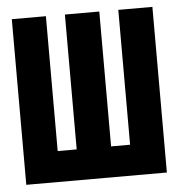

<svg xmlns="http://www.w3.org/2000/svg" viewBox="-45 -591 589 634"><g transform="rotate(-5 250.0 -274.5)"><path d="M17 0H483V-549H370V-102H307V-549H193V-102H130V-549H17Z"/></g></svg>

Font: Noto Sans Mono ExtraCondensed ExtraBold
Style: Regular
Weight: 800
Width: 2
Designer: Monotype Design Team
Foundry: Monotype Imaging Inc.
Version: Version 2.014